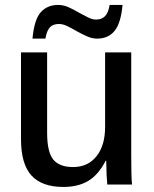

<svg xmlns="http://www.w3.org/2000/svg" viewBox="-20 -738 614 768"><path d="M402.8 -95.2Q373.5 -38.6 333 -14.4Q292.5 9.8 233.4 9.8Q147.5 9.8 105.7 -36.1Q64 -82 64 -181.6V-528.3H168.5V-206.1Q168.5 -130.4 192.9 -100.1Q217.3 -69.8 272.5 -69.8Q331.5 -69.8 366 -113Q400.4 -156.2 400.4 -230V-528.3H504.9V-114.7Q504.9 -72.8 505.6 -43.9Q506.3 -15.1 508.3 0H409.2Q407.7 -13.2 406.5 -35.6Q405.3 -58.1 404.8 -95.2ZM368.2 -583.5Q348.6 -583.5 328.9 -592.3Q309.1 -601.1 289.6 -611.8Q269.5 -623.5 250.7 -632.8Q231.9 -642.1 216.3 -642.1Q191.4 -642.1 179.2 -628.4Q167 -614.7 161.6 -583.5H109.9Q117.2 -661.1 143.6 -689.7Q169.9 -718.3 212.4 -718.3Q234.4 -718.3 256.1 -708.3Q277.8 -698.2 298.3 -686Q316.9 -675.8 333.5 -667.7Q350.1 -659.7 364.3 -659.7Q386.7 -659.7 400.1 -673.3Q413.6 -687 418.5 -718.3H470.2Q463.4 -644.5 438 -614Q412.6 -583.5 368.2 -583.5Z"/></svg>

Font: Arimo Medium
Style: Regular
Weight: 500
Designer: Steve Matteson
Foundry: Monotype Imaging Inc.
Version: Version 1.33